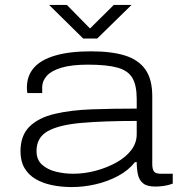

<svg xmlns="http://www.w3.org/2000/svg" viewBox="-20 -746 725 778"><path d="M271 12Q228 12 190 4Q152 -4 123.5 -21Q95 -38 79 -65.5Q63 -93 63 -133Q63 -197 99.5 -233Q136 -269 201.5 -284.5Q267 -300 352.5 -303Q438 -306 534 -306V-345Q534 -400 516.5 -430Q499 -460 456 -472Q413 -484 336 -484Q271 -484 230 -472Q189 -460 170 -439Q151 -418 151 -393V-369H91Q90 -374 89.5 -379Q89 -384 89 -391Q89 -439 117.5 -471.5Q146 -504 204 -521Q262 -538 349 -538Q432 -538 486.5 -521Q541 -504 569 -464.5Q597 -425 597 -356V-82Q597 -60 604 -51Q611 -42 632 -42H680V-2Q662 5 643 7.5Q624 10 610 10Q576 10 560 -3Q544 -16 539 -38.5Q534 -61 534 -89H527Q500 -55 457.5 -32.5Q415 -10 366.5 1Q318 12 271 12ZM276 -42Q323 -42 369 -54.5Q415 -67 452.5 -88Q490 -109 512 -138Q534 -167 534 -202V-256Q401 -256 310 -248Q219 -240 173.5 -214.5Q128 -189 128 -134Q128 -99 150 -79Q172 -59 206 -50.5Q240 -42 276 -42ZM179 -726H251L359 -616H330L441 -726H513L374 -590H317Z"/></svg>

Font: Archivo Expanded ExtraLight
Style: Regular
Weight: 250
Width: 7
Designer: Hector Gatti
Foundry: Omnibus-Type
Version: Version 2.001